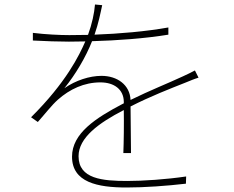

<svg xmlns="http://www.w3.org/2000/svg" viewBox="-20 -802 1040 853"><path d="M862 -457 846 -489C828 -479 814 -473 793 -463C729 -433 645 -400 560 -358C557 -425 501 -465 431 -465C378 -465 316 -445 266 -410C316 -472 361 -548 389 -619C500 -622 624 -631 728 -648V-680C627 -662 510 -652 400 -648C418 -700 426 -742 434 -779L402 -782C399 -744 389 -696 371 -647L288 -646C247 -646 182 -649 126 -656V-622C182 -619 241 -617 286 -617L359 -618C332 -556 274 -436 118 -281L148 -260C181 -297 209 -334 237 -359C290 -406 354 -436 426 -436C488 -436 529 -404 530 -351V-343L524 -340C406 -278 300 -210 300 -106C300 8 413 31 542 31C621 31 721 24 806 14L807 -18C719 -5 616 2 545 2C436 2 329 -7 329 -108C329 -191 420 -256 528 -312L530 -313C531 -255 530 -169 528 -122H562L560 -329C648 -374 736 -408 804 -435C824 -443 842 -451 862 -457Z"/></svg>

Font: Harano Aji Gothic ExtraLight
Style: Regular
Weight: 250
Foundry: Masamichi Hosoda
Version: HaranoAjiGothic-ExtraLight version 20230610;ttx 4.39.4